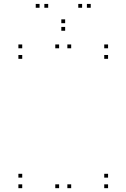

<svg xmlns="http://www.w3.org/2000/svg" viewBox="-20 -972 660 1002"><path d="M351.5 -720V-740H331.5V-720ZM288.5 -720V-740H268.5V-720ZM288.5 10V-10H268.5V10ZM351.5 10V-10H331.5V10ZM96 -665V-685H76V-665ZM544 -665V-685H524V-665ZM544 -720V-740H524V-720ZM96 -720V-740H76V-720ZM544 10V-10H524V10ZM544 -45V-65H524V-45ZM96 -45V-65H76V-45ZM96 10V-10H76V10ZM320 -811.5V-831.5H300V-811.5ZM453.5 -931.5V-951.5H433.5V-931.5ZM408.5 -931.5V-951.5H388.5V-931.5ZM320 -851V-871H300V-851ZM231.5 -931.5V-951.5H211.5V-931.5ZM186.5 -931.5V-951.5H166.5V-931.5Z"/></svg>

Font: Monaspace Neon Dots Var
Style: Regular
Weight: 400
Designer: Riley Cran and the Lettermatic Team
Version: Version 1.100 (Monaspace Neon Dots)